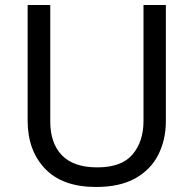

<svg xmlns="http://www.w3.org/2000/svg" viewBox="-20 -734 771 764"><path d="M640 -252Q640 -178 610 -118.5Q580 -59 518.5 -24.5Q457 10 362 10Q229 10 159.5 -62.5Q90 -135 90 -254V-714H180V-251Q180 -164 226.5 -116Q273 -68 367 -68Q464 -68 507.5 -119.5Q551 -171 551 -252V-714H640Z"/></svg>

Font: Noto Sans Hatran
Style: Regular
Weight: 400
Designer: Monotype Design Team
Foundry: Monotype Imaging Inc.
Version: Version 2.001; ttfautohint (v1.8.4.7-5d5b)